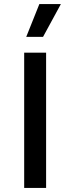

<svg xmlns="http://www.w3.org/2000/svg" viewBox="-20 -917 343 937"><path d="M172 -897H277L190 -737H108ZM205 -660V0H98V-660Z"/></svg>

Font: Elaine Sans Medium
Style: Regular
Weight: 500
Designer: Wei Huang
Foundry: Wei Huang
Version: Version 2.001;December 24, 2019;FontCreator 12.0.0.2547 64-b